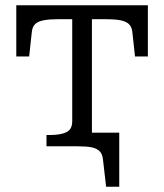

<svg xmlns="http://www.w3.org/2000/svg" viewBox="-20 -557 625 731"><path d="M157 0V-43H171Q210 -43 232.5 -53.5Q255 -64 255 -96V-531H330V0ZM434 154H384L372 50Q370 30 359.5 19Q349 8 329 4Q309 0 276 0H251V-52H434ZM484 -434Q482 -455 470.5 -465.5Q459 -476 437.5 -480Q416 -484 380 -484H204Q170 -484 147.5 -480Q125 -476 114 -465.5Q103 -455 101 -434L91 -342H42V-537H543V-342H494Z"/></svg>

Font: Roboto Serif Light
Style: Regular
Weight: 300
Designer: Greg Gazdowicz
Foundry: Commercial Type
Version: Version 1.008